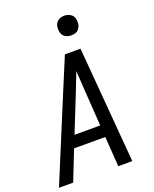

<svg xmlns="http://www.w3.org/2000/svg" viewBox="-172 -1049 919 1144"><g transform="rotate(-20 287.5 -476.5)"><path d="M-1 0H89L164 -190H362L375 0H464L403 -735H304L202 -490ZM194 -265 284 -490Q296 -522 309 -554Q322 -586 334 -618Q336 -586 338 -554Q340 -522 342 -490L357 -265ZM379 -828Q393 -828 406.5 -832.5Q420 -837 429 -849Q438 -861 440 -875Q444 -895 438.5 -914Q433 -933 416 -943Q399 -953 379 -953Q365 -953 351.5 -948Q338 -943 329 -931Q320 -919 318 -905Q315 -885 320.5 -866Q326 -847 342.5 -837.5Q359 -828 379 -828Z"/></g></svg>

Font: Iosevka Sparkle
Style: Italic
Weight: 400
Italic angle: -9°
Designer: Belleve Invis
Foundry: Belleve Invis
Version: Version 4.5.0; ttfautohint (v1.8.3)